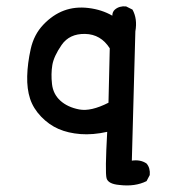

<svg xmlns="http://www.w3.org/2000/svg" viewBox="-20 -445 540 600"><path d="M353 133Q318 130 313 112Q308 94 315 -33Q270 -23 231.5 -26Q193 -29 163 -42Q133 -55 108.5 -80.5Q84 -106 74 -136.5Q64 -167 65 -207Q66 -247 76 -292Q86 -337 115.5 -368Q145 -399 180 -412Q215 -425 256.5 -420Q298 -415 331 -396Q331 -408 339 -415Q353 -427 374 -425L394 -415Q410 -386 403 -347L392 57Q419 53 438 66Q450 80 448 102L438 121Q402 139 353 133ZM319 -124 323 -294Q295 -338 246 -339Q197 -340 172.5 -304.5Q148 -269 143.5 -241.5Q139 -214 142.5 -182.5Q146 -151 168.5 -130.5Q191 -110 227.5 -103Q264 -96 319 -124Z"/></svg>

Font: NaniFont Regular
Style: Regular
Weight: 400
Designer: Nanigashitei
Version: Version 1.036